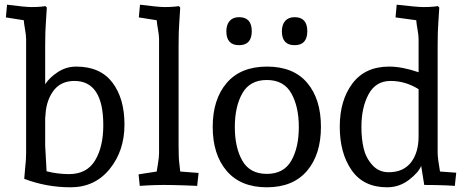

<svg xmlns="http://www.w3.org/2000/svg" viewBox="-20 -786 1985 816"><path d="M83 -26 87 -73Q91 -106 91 -136V-620Q91 -635 86.5 -660.5Q82 -686 81 -700L5 -712L10 -766Q87 -756 113.5 -756Q140 -756 158 -758L173 -760L179 -754L175 -690Q172 -655 172 -589V-428Q190 -456 225.5 -479.5Q261 -503 304 -503Q406 -503 457.5 -435.5Q509 -368 509 -256.5Q509 -145 446 -67.5Q383 10 280 10Q177 10 83 -26ZM172 -167 178 -58Q226 -46 273 -46Q349 -46 384 -104Q419 -162 419 -254Q419 -442 296 -442Q236 -442 204.5 -396.5Q173 -351 173 -284L172 -297Z M575 -766Q653 -756 679.5 -756Q706 -756 724 -758L740 -760L746 -754L742 -691Q739 -656 739 -590V-167Q739 -114 742 -93L746 -57L824 -51L818 4L770 2Q712 0 678 0Q644 0 606 2L574 4L569 -45L646 -57Q647 -66 651.5 -91.5Q656 -117 656 -137V-620Q656 -635 651.5 -660.5Q647 -686 646 -700L570 -712Z M1115 -503Q1227 -503 1285.5 -434Q1344 -365 1344 -247Q1344 -129 1284.5 -59.5Q1225 10 1114 10Q1003 10 943.5 -59.5Q884 -129 884 -246.5Q884 -364 943.5 -433.5Q1003 -503 1115 -503ZM1218 -103Q1250 -159 1250 -246Q1250 -333 1218 -389.5Q1186 -446 1114 -446Q1042 -446 1010 -389.5Q978 -333 978 -246Q978 -159 1010 -103Q1042 -47 1114 -47Q1186 -47 1218 -103ZM996 -713Q1050 -713 1050 -653.5Q1050 -594 996 -594Q942 -594 942 -653Q942 -681 956 -697Q970 -713 996 -713ZM1232 -713Q1286 -713 1286 -653.5Q1286 -594 1232 -594Q1178 -594 1178 -653Q1178 -681 1192 -697Q1206 -713 1232 -713Z M1666 -766Q1753 -756 1780 -756Q1807 -756 1825 -758L1841 -760L1847 -754L1843 -691Q1840 -656 1840 -590V-137Q1840 -114 1850 -57L1919 -52L1913 4L1880 2Q1834 0 1783 0L1770 -81Q1759 -53 1718 -21.5Q1677 10 1625 10Q1525 10 1474.5 -62.5Q1424 -135 1424 -247.5Q1424 -360 1478 -431.5Q1532 -503 1634 -503Q1689 -503 1759 -479V-620Q1759 -635 1754.5 -660.5Q1750 -686 1749 -700L1661 -712ZM1632 -54Q1694 -54 1726.5 -95.5Q1759 -137 1759 -207V-407Q1703 -442 1640 -442Q1577 -442 1546.5 -385.5Q1516 -329 1516 -246Q1516 -196 1525.5 -155.5Q1535 -115 1562.5 -84.5Q1590 -54 1632 -54Z"/></svg>

Font: Andada
Style: Regular
Weight: 400
Designer: Carolina Giovagnoli
Foundry: Carolina Giovagnoli
Version: Version 1.002